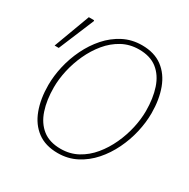

<svg xmlns="http://www.w3.org/2000/svg" viewBox="-155 -814 953 968"><g transform="rotate(30 321.0 -330.0)"><path d="M304 12Q232 12 185 -23Q138 -58 115 -120Q92 -182 92 -262Q92 -315 105 -372Q118 -429 144 -482.5Q170 -536 207.5 -578.5Q245 -621 294 -646.5Q343 -672 402 -672Q474 -672 521 -637Q568 -602 591 -540Q614 -478 614 -398Q614 -345 601 -288Q588 -231 562 -177.5Q536 -124 498.5 -81.5Q461 -39 412 -13.5Q363 12 304 12ZM306 -14Q360 -14 404 -38Q448 -62 481.5 -102.5Q515 -143 538 -193Q561 -243 572.5 -295Q584 -347 584 -394Q584 -468 565 -525Q546 -582 505.5 -614Q465 -646 400 -646Q346 -646 302 -622Q258 -598 224.5 -557.5Q191 -517 168 -467Q145 -417 133.5 -365Q122 -313 122 -266Q122 -192 141 -135Q160 -78 200.5 -46Q241 -14 306 -14ZM20 -450 98 -660H128L130 -656L44 -450Z"/></g></svg>

Font: Source Sans 3
Style: Italic
Weight: 200
Italic angle: -11°
Designer: Paul D. Hunt
Foundry: Adobe
Version: Version 3.046;hotconv 1.0.118;makeotfexe 2.5.65603